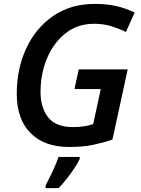

<svg xmlns="http://www.w3.org/2000/svg" viewBox="-20 -744 724 985"><path d="M334 10Q406 10 458 -1Q510 -12 557 -28L635 -388H384L362 -287H497L458 -107Q436 -100 411 -96Q386 -92 354 -92Q267 -92 227.5 -141.5Q188 -191 188 -272Q188 -366 221.5 -445.5Q255 -525 316.5 -573.5Q378 -622 463 -622Q510 -622 549.5 -610Q589 -598 626 -580L671 -680Q624 -702 576 -713Q528 -724 467 -724Q342 -724 252 -661.5Q162 -599 114 -494.5Q66 -390 66 -263Q66 -132 137 -61Q208 10 334 10ZM214 221H281Q314 186 345 143Q376 100 389 71V61H280Q270 93 249 137Q228 181 214 208Z"/></svg>

Font: Noto Sans UI Medium
Style: Italic
Weight: 500
Italic angle: -12°
Designer: Monotype Design Team
Foundry: Monotype Imaging Inc.
Version: Version 1.901